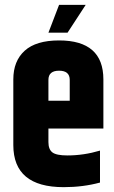

<svg xmlns="http://www.w3.org/2000/svg" viewBox="-20 -767 472 793"><path d="M334 -747 259 -632H180L224 -747ZM180 -351H268V-437Q268 -475 224 -475Q180 -475 180 -437ZM35 -168V-439Q35 -515 82 -557.5Q129 -600 224 -600Q407 -600 407 -439V-236H180V-180Q180 -150 196.5 -137.5Q213 -125 258 -125Q326 -125 393 -145V-13Q323 6 243 6Q35 6 35 -168Z"/></svg>

Font: Khand Black
Style: Regular
Weight: 900
Designer: Sanchit Sawaria and Jyotish Sonowal (Devanagari), Satya Rajpurohit (Latin)
Foundry: Indian Type Foundry
Version: Version 2.000;PS 1.0;hotconv 1.0.79;makeotf.lib2.5.61930